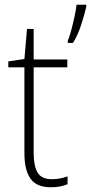

<svg xmlns="http://www.w3.org/2000/svg" viewBox="-20 -780 384 810"><path d="M199 -24Q218 -24 235 -27.5Q252 -31 265 -36V-3Q251 3 234 6.5Q217 10 194 10Q134 10 108.5 -26.5Q83 -63 83 -133V-496H15V-521L83 -531L94 -658H122V-529H264V-496H122V-135Q122 -80 138.5 -52Q155 -24 199 -24ZM344 -752Q337 -719 322 -674Q307 -629 288 -599H266V-608Q272 -621 280 -650.5Q288 -680 294.5 -710.5Q301 -741 303 -760H344Z"/></svg>

Font: Noto Sans Khmer UI SemiCondensed ExtraLight
Style: Regular
Weight: 200
Width: 4
Designer: Danh Hong and the Monotype Design Team
Foundry: Monotype Imaging Inc.
Version: Version 2.002; ttfautohint (v1.8.4.7-5d5b)